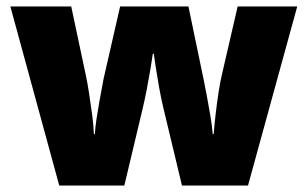

<svg xmlns="http://www.w3.org/2000/svg" viewBox="-20 -573 950 593"><path d="M484 -242Q478 -267 472 -300Q466 -333 461.5 -362.5Q457 -392 455 -407H452Q450 -392 445 -362Q440 -332 433.5 -298Q427 -264 420 -235L364 0H163L12 -553H200L245 -341Q250 -318 255 -285.5Q260 -253 264.5 -219.5Q269 -186 270 -159H273Q274 -179 278 -205Q282 -231 286.5 -257Q291 -283 295 -303Q299 -323 300 -330L351 -553H562L609 -327Q613 -308 618.5 -278.5Q624 -249 629.5 -217Q635 -185 637 -159H640Q642 -186 646 -220.5Q650 -255 655 -287.5Q660 -320 665 -341L714 -553H898L746 0H542Z"/></svg>

Font: Noto Sans Telugu Black
Style: Regular
Weight: 900
Designer: Jelle Bosma - Monotype Design Team
Foundry: Monotype Imaging Inc.
Version: Version 2.005; ttfautohint (v1.8.4.7-5d5b)